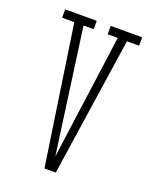

<svg xmlns="http://www.w3.org/2000/svg" viewBox="-107 -584 506 646"><g transform="rotate(20 146.0 -260.5)"><path d="M132 3.5 58 -493.5H14.5V-523.5H127.5V-493.5H91L152.5 -47.5L213.5 -493.5H177.5V-523.5H290V-493.5H246.5L172.5 3.5Z"/></g></svg>

Font: Imbue 10pt Thin
Style: Regular
Weight: 100
Designer: Tyler Finck
Foundry: Etcetera Type Company
Version: Version 1.102; ttfautohint (v1.8.3)